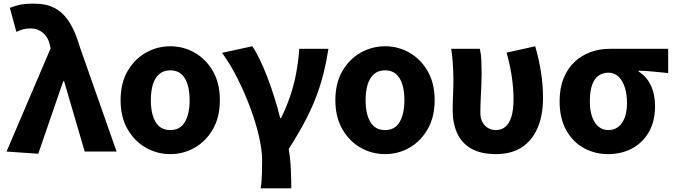

<svg xmlns="http://www.w3.org/2000/svg" viewBox="-20 -832 3701 1054"><path d="M190 12 16 0 258 -567 254 -584Q244 -629 215 -652.5Q186 -676 150 -676Q124 -676 106.5 -671Q89 -666 70 -657L34 -789Q61 -800 90 -806Q119 -812 169 -812Q234 -812 280.5 -787.5Q327 -763 360.5 -710.5Q394 -658 418 -575L620 0H445L332 -386H327Z M915 14Q843 14 781 -21Q719 -56 680.5 -122.5Q642 -189 642 -282Q642 -376 680.5 -442Q719 -508 781 -543Q843 -578 915 -578Q987 -578 1048.5 -543Q1110 -508 1148.5 -442Q1187 -376 1187 -282Q1187 -189 1148.5 -122.5Q1110 -56 1048.5 -21Q987 14 915 14ZM915 -118Q969 -118 995 -162.5Q1021 -207 1021 -282Q1021 -332 1009.5 -369Q998 -406 974.5 -426Q951 -446 915 -446Q879 -446 855 -426Q831 -406 819.5 -369Q808 -332 808 -282Q808 -207 834 -162.5Q860 -118 915 -118Z M1411 202Q1415 177 1416 157Q1417 137 1418 111.5Q1419 86 1419 48Q1419 -7 1402 -82Q1385 -157 1354.5 -239Q1324 -321 1284.5 -400Q1245 -479 1199 -542L1365 -578Q1385 -549 1405.5 -506.5Q1426 -464 1446 -412.5Q1466 -361 1484.5 -303Q1503 -245 1518 -184H1523Q1552 -243 1573 -304.5Q1594 -366 1606 -431Q1618 -496 1623 -564H1783Q1772 -493 1756 -429.5Q1740 -366 1716.5 -303Q1693 -240 1656 -169.5Q1619 -99 1565 -14Q1574 39 1576.5 96.5Q1579 154 1579 202Z M2094 14Q2022 14 1960 -21Q1898 -56 1859.5 -122.5Q1821 -189 1821 -282Q1821 -376 1859.5 -442Q1898 -508 1960 -543Q2022 -578 2094 -578Q2166 -578 2227.5 -543Q2289 -508 2327.5 -442Q2366 -376 2366 -282Q2366 -189 2327.5 -122.5Q2289 -56 2227.5 -21Q2166 14 2094 14ZM2094 -118Q2148 -118 2174 -162.5Q2200 -207 2200 -282Q2200 -332 2188.5 -369Q2177 -406 2153.5 -426Q2130 -446 2094 -446Q2058 -446 2034 -426Q2010 -406 1998.5 -369Q1987 -332 1987 -282Q1987 -207 2013 -162.5Q2039 -118 2094 -118Z M2702 14Q2619 14 2566.5 -16.5Q2514 -47 2489.5 -101Q2465 -155 2465 -226Q2465 -268 2467 -309.5Q2469 -351 2469 -392Q2469 -426 2466.5 -472Q2464 -518 2457 -564H2614Q2621 -535 2622.5 -500Q2624 -465 2624 -425Q2624 -402 2622.5 -366Q2621 -330 2619 -290Q2617 -250 2617 -212Q2617 -182 2629 -160.5Q2641 -139 2660.5 -128.5Q2680 -118 2702 -118Q2733 -118 2754.5 -136Q2776 -154 2787.5 -191.5Q2799 -229 2799 -288Q2799 -342 2790.5 -404.5Q2782 -467 2761 -543L2918 -578Q2938 -510 2949.5 -438Q2961 -366 2961 -295Q2961 -199 2931 -129.5Q2901 -60 2844 -23Q2787 14 2702 14Z M3318 14Q3245 14 3184.5 -19.5Q3124 -53 3088 -118Q3052 -183 3052 -276Q3052 -349 3074.5 -403.5Q3097 -458 3135.5 -493.5Q3174 -529 3223 -546.5Q3272 -564 3325 -564H3648V-431Q3602 -435 3566 -439Q3530 -443 3486 -444V-439Q3528 -414 3552 -364.5Q3576 -315 3576 -250Q3576 -168 3543 -109Q3510 -50 3451.5 -18Q3393 14 3318 14ZM3320 -118Q3351 -118 3374 -135.5Q3397 -153 3409.5 -186.5Q3422 -220 3422 -267Q3422 -313 3410.5 -350.5Q3399 -388 3376 -410.5Q3353 -433 3320 -433Q3289 -433 3266 -417Q3243 -401 3230.5 -366Q3218 -331 3218 -276Q3218 -226 3230.5 -190.5Q3243 -155 3266 -136.5Q3289 -118 3320 -118Z"/></svg>

Font: Noto Sans SC ExtraBold
Style: Regular
Weight: 800
Designer: Ryoko NISHIZUKA 西塚涼子 (kana, bopomofo & ideographs); Paul D. Hunt (Latin, Greek & Cyrillic); Sandoll Communications 산돌커뮤니
Foundry: Adobe
Version: Version 2.004-H2;hotconv 1.0.118;makeotfexe 2.5.65603